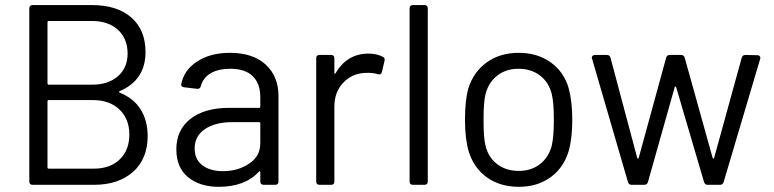

<svg xmlns="http://www.w3.org/2000/svg" viewBox="-20 -720 3014 748"><path d="M446.8 -365.2Q440.4 -362.3 446.8 -358.9Q500 -337.4 527.6 -294.2Q555.2 -251 555.2 -189.9Q555.2 -101.1 498.3 -50.5Q441.4 0 346.2 0H106.9Q94.2 0 94.2 -13.2V-687Q94.2 -700.2 106.9 -700.2H338.9Q436 -700.2 491.5 -651.9Q546.9 -603.5 546.9 -517.1Q546.9 -408.2 446.8 -365.2ZM338.9 -638.2H169.9Q165 -638.2 165 -632.8V-395Q165 -390.1 169.9 -390.1H338.9Q401.9 -390.1 439.5 -423.1Q477.1 -456.1 477.1 -511.2Q477.1 -569.3 439.5 -603.8Q401.9 -638.2 338.9 -638.2ZM169.9 -63H346.2Q409.2 -63 446.5 -99.1Q483.9 -135.3 483.9 -195.8Q483.9 -256.8 445.3 -293.5Q406.7 -330.1 341.8 -330.1H169.9Q165 -330.1 165 -325.2V-67.9Q165 -63 169.9 -63Z M876 -514.2Q964.8 -514.2 1014.9 -468.5Q1064.9 -422.9 1064.9 -346.2V-13.2Q1064.9 0 1052.2 0H1007.3Q994.1 0 994.1 -13.2V-48.8Q994.1 -51.8 992.2 -52.7Q990.2 -53.7 988.3 -50.8Q934.1 7.8 832 7.8Q758.8 7.8 712.9 -29.5Q667 -66.9 667 -138.2Q667 -213.4 721.7 -256.6Q776.4 -299.8 873 -299.8H989.3Q994.1 -299.8 994.1 -305.2V-341.8Q994.1 -394 964.8 -423.1Q935.5 -452.1 877 -452.1Q830.1 -452.1 800.3 -434.3Q770.5 -416.5 762.2 -383.8Q759.3 -372.6 747.1 -374L698.2 -379.9Q684.6 -381.3 686 -391.1Q695.8 -446.3 747.6 -480.2Q799.3 -514.2 876 -514.2ZM848.1 -53.2Q908.2 -53.2 951.2 -83Q994.1 -111.3 994.1 -162.1V-238.8Q994.1 -244.1 989.3 -244.1H884.3Q817.9 -244.1 778.1 -216.8Q738.3 -189.5 738.3 -142.1Q738.3 -99.1 768.3 -76.2Q798.3 -53.2 848.1 -53.2Z M1416 -511.2Q1447.3 -511.2 1470.7 -499Q1481 -494.6 1478 -482.9L1467.8 -439Q1464.8 -426.8 1451.7 -431.2Q1430.7 -437.5 1402.8 -436Q1350.6 -433.6 1316.7 -397.2Q1282.7 -360.8 1282.7 -305.2V-13.2Q1282.7 0 1270 0H1224.6Q1211.9 0 1211.9 -13.2V-493.2Q1211.9 -505.9 1224.6 -505.9H1270Q1282.7 -505.9 1282.7 -493.2V-437Q1282.7 -428.7 1287.6 -435.1Q1332 -511.2 1416 -511.2Z M1633.8 0H1588.4Q1575.7 0 1575.7 -13.2V-687Q1575.7 -700.2 1588.4 -700.2H1633.8Q1646.5 -700.2 1646.5 -687V-13.2Q1646.5 0 1633.8 0Z M2001.5 7.8Q1928.7 7.8 1877.2 -28.8Q1825.7 -65.4 1805.7 -130.9Q1791.5 -180.2 1791.5 -253.9Q1791.5 -330.1 1804.7 -376Q1825.2 -440.4 1876.7 -477.3Q1928.2 -514.2 2001.5 -514.2Q2073.2 -514.2 2125 -477.3Q2176.8 -440.4 2195.3 -377Q2209.5 -325.2 2209.5 -253.9Q2209.5 -180.7 2195.3 -130.9Q2175.3 -65.4 2124 -28.8Q2072.8 7.8 2001.5 7.8ZM2001.5 -54.2Q2049.3 -54.2 2083.3 -80.3Q2117.2 -106.4 2129.4 -151.9Q2137.7 -187.5 2137.7 -252.9Q2137.7 -321.8 2129.4 -354Q2118.2 -399.4 2083.7 -425.8Q2049.3 -452.1 1999.5 -452.1Q1951.7 -452.1 1917.7 -425.8Q1883.8 -399.4 1871.6 -354Q1863.8 -323.7 1863.8 -252.9Q1863.8 -182.1 1871.6 -151.9Q1882.8 -106.4 1917.2 -80.3Q1951.7 -54.2 2001.5 -54.2Z M2490.2 0H2440.4Q2429.7 0 2426.3 -11.2L2286.6 -491.2Q2285.6 -492.2 2285.6 -496.1Q2285.6 -500 2289.1 -502.9Q2292.5 -505.9 2297.4 -505.9H2344.2Q2355.5 -505.9 2358.4 -495.1L2462.4 -105Q2463.4 -102.1 2465.3 -102.1Q2467.3 -102.1 2468.3 -105L2575.2 -495.1Q2578.1 -505.9 2589.4 -505.9H2633.3Q2644.5 -505.9 2647.5 -495.1L2756.3 -105Q2757.3 -102.1 2759.3 -102.1Q2761.2 -102.1 2762.2 -105L2869.6 -495.1Q2872.6 -505.9 2884.3 -505.9L2930.2 -504.9Q2937 -504.9 2940.2 -500.7Q2943.4 -496.6 2941.4 -490.2L2799.3 -11.2Q2795.9 0 2785.6 0H2736.3Q2726.1 0 2722.7 -11.2L2614.3 -379.9Q2613.8 -382.8 2611.3 -382.8Q2608.9 -382.8 2608.4 -379.9L2504.4 -11.2Q2501 0 2490.2 0Z"/></svg>

Font: Barlow
Style: Regular
Weight: 400
Designer: Jeremy Tribby
Foundry: Jeremy Tribby
Version: Version 1.101